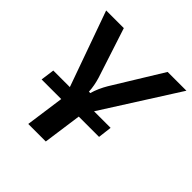

<svg xmlns="http://www.w3.org/2000/svg" viewBox="-182 -634 976 976"><g transform="rotate(45 306.0 -146.0)"><path d="M612 -490H477L313 -223C298 -198 282 -163 275 -136H265C264 -164 258 -193 250 -220L162 -490H35L180 -84H61L51 -10H192L163 198H289L318 -10H464L473 -84H354Z"/></g></svg>

Font: Exo 2 Semi Bold
Style: Italic
Weight: 600
Italic angle: -8°
Designer: Natanael Gama
Version: Version 1.001;PS 001.001;hotconv 1.0.88;makeotf.lib2.5.64775